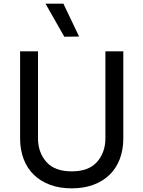

<svg xmlns="http://www.w3.org/2000/svg" viewBox="-20 -1021 785 1051"><path d="M372 10Q307 10 255 -9Q203 -28 166 -63.5Q129 -99 109.5 -150Q90 -201 90 -264V-740H188V-264Q188 -187 233.5 -135Q279 -83 372 -83Q466 -83 511.5 -135Q557 -187 557 -264V-740H655V-264Q655 -201 635.5 -150Q616 -99 579 -63.5Q542 -28 490 -9Q438 10 372 10ZM413 -821 332 -820 229 -1001H327Z"/></svg>

Font: Be Vietnam Pro Variable Thin
Style: Regular
Weight: 100
Designer: Lam Bao, Tony Le, Vietanh Nguyen
Foundry: Yellow Type Foundry
Version: Version 1.002